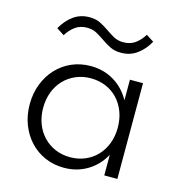

<svg xmlns="http://www.w3.org/2000/svg" viewBox="-106 -793 839 902"><g transform="rotate(15 313.0 -342.5)"><path d="M53.2 -232.7Q53.2 -285.9 70.7 -331.1Q88.2 -376.4 119.1 -409.5Q150 -442.7 192.5 -461.4Q235 -480 285 -480Q347.3 -480 397.7 -450Q448.2 -420 478.2 -365.5V-465.5H541.8V0H478.2V-100Q448.2 -45.5 397.7 -15.5Q347.3 14.5 285 14.5Q235 14.5 192.5 -4.1Q150 -22.7 119.1 -55.9Q88.2 -89.1 70.7 -134.3Q53.2 -179.5 53.2 -232.7ZM118.6 -232.7Q118.6 -190.9 132 -155.7Q145.5 -120.5 169.8 -95Q194.1 -69.5 227.3 -55.2Q260.5 -40.9 300 -40.9Q339.5 -40.9 373 -55.2Q406.4 -69.5 430.5 -95Q454.5 -120.5 468 -155.7Q481.4 -190.9 481.4 -232.7Q481.4 -275 468 -310.2Q454.5 -345.5 430.5 -370.9Q406.4 -396.4 373 -410.5Q339.5 -424.5 300 -424.5Q260.5 -424.5 227.3 -410.2Q194.1 -395.9 169.8 -370.5Q145.5 -345 132 -309.8Q118.6 -274.5 118.6 -232.7ZM85.9 -610.9Q108.2 -650.9 141.6 -675.5Q175 -700 219.5 -700Q250.9 -700 273.2 -688.6Q295.5 -677.3 315 -663.6Q334.5 -650 354.8 -638.6Q375 -627.3 402.3 -627.3Q436.4 -627.3 460.5 -645.2Q484.5 -663.2 500.5 -690L537.7 -665.9Q515.5 -625.9 482 -601.4Q448.6 -576.8 404.1 -576.8Q372.7 -576.8 350.5 -588.2Q328.2 -599.5 308.6 -613.2Q289.1 -626.8 268.9 -638.2Q248.6 -649.5 221.4 -649.5Q187.3 -649.5 163.2 -631.6Q139.1 -613.6 123.2 -586.8Z"/></g></svg>

Font: Spartan
Style: Regular
Weight: 400
Designer: Matt Bailey, Mirko Velimirovic
Foundry: Matt Bailey
Version: Version 1.005